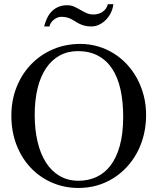

<svg xmlns="http://www.w3.org/2000/svg" viewBox="-20 -889 763 924"><path d="M683.1 -335Q683.1 -285.2 671.9 -239.5Q660.6 -193.8 639.9 -155Q619.1 -116.2 589.8 -84.7Q560.5 -53.2 524.4 -30.8Q488.3 -8.3 446.3 3.7Q404.3 15.6 357.9 15.6Q290.5 15.6 231.7 -9.5Q172.9 -34.7 128.9 -80.6Q85 -126.5 59.8 -190.7Q34.7 -254.9 34.7 -333Q34.7 -407.2 60.1 -470.5Q85.4 -533.7 130.1 -579.8Q174.8 -626 235.4 -651.9Q295.9 -677.7 366.7 -677.7Q410.2 -677.7 450.4 -666Q490.7 -654.3 525.9 -632.8Q561 -611.3 589.8 -580.6Q618.7 -549.8 639.4 -511.7Q660.2 -473.6 671.6 -429.2Q683.1 -384.8 683.1 -335ZM572.8 -322.3Q573.2 -397.9 560.1 -457.5Q546.9 -517.1 519.8 -558.1Q492.7 -599.1 451.9 -620.8Q411.1 -642.6 356 -643.1Q306.2 -643.1 267.3 -621.8Q228.5 -600.6 201.7 -560.8Q174.8 -521 160.9 -464.1Q147 -407.2 147 -335.9Q147 -265.6 160.6 -207.5Q174.3 -149.4 200.7 -107.7Q227.1 -65.9 266.4 -42.7Q305.7 -19.5 356.9 -19Q404.3 -19 443.8 -37.1Q483.4 -55.2 512 -92.5Q540.5 -129.9 556.4 -187Q572.3 -244.1 572.8 -322.3ZM525.4 -868.7Q523.4 -848.6 514.4 -829.3Q505.4 -810.1 491.2 -795.2Q477.1 -780.3 458.7 -771Q440.4 -761.7 419.4 -761.7Q401.4 -761.7 387.9 -765.1Q374.5 -768.6 363.8 -773.7Q353 -778.8 344 -784.9Q335 -791 325 -796.1Q314.9 -801.3 303 -804.7Q291 -808.1 274.9 -808.1Q265.1 -808.1 255.4 -804Q245.6 -799.8 237.8 -793.2Q230 -786.6 224.6 -778.3Q219.2 -770 218.3 -761.7H192.4Q197.8 -783.2 206.8 -802Q215.8 -820.8 229.2 -834.5Q242.7 -848.1 261.2 -856Q279.8 -863.8 303.2 -863.8Q322.3 -863.8 337.2 -856.9Q352.1 -850.1 366.5 -841.6Q380.9 -833 396 -826.2Q411.1 -819.3 430.2 -819.3Q441.9 -819.3 453.1 -822.5Q464.4 -825.7 473.6 -832Q482.9 -838.4 489.5 -847.7Q496.1 -856.9 499 -868.7Z"/></svg>

Font: Doulos SIL Viet
Style: Regular
Weight: 400
Designer: Walt Agee, Victor Gaultney, Peter Martin, Debbi Hosken, Becca Hirsbrunner
Foundry: SIL International
Version: Version 5.000